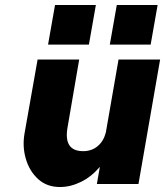

<svg xmlns="http://www.w3.org/2000/svg" viewBox="-20 -739 663 771"><path d="M449 -719H613L585 -560H421ZM201 -719H365L337 -560H173ZM251 -226Q235 -132 314 -132Q348 -132 372 -152Q396 -172 405 -207L456 -500H623L536 0H369L381 -69Q347 -29 305 -8.5Q263 12 221 12Q168 12 133 -20Q98 -52 83.5 -102Q69 -152 79 -206L131 -500H298Z"/></svg>

Font: Overused Grotesk ExtraBold
Style: Italic
Weight: 800
Italic angle: -10°
Version: Version 0.003